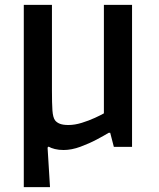

<svg xmlns="http://www.w3.org/2000/svg" viewBox="-20 -605 655 791"><path d="M78 166V-585H194V-233Q194 -179 196 -150Q198 -121 207 -109Q214 -100 227 -95Q240 -90 262 -90Q288 -90 317 -99Q346 -108 371 -119.5Q396 -131 408 -138V-585H524V0H449L434 -58H428Q410 -47 379 -30.5Q348 -14 311.5 -0.5Q275 13 242 13Q222 13 206 9Q190 5 180 -1L176 3L186 166Z"/></svg>

Font: Ruda
Style: Bold
Weight: 700
Designer: Mariela Monsalve and Angelina Sanchez
Foundry: Mariela Monsalve and Angelina Sanchez
Version: Version 2.000